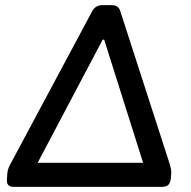

<svg xmlns="http://www.w3.org/2000/svg" viewBox="-20 -730 748 750"><path d="M7 -29 8 -42Q8 -67 19 -86L340 -686Q353 -710 380 -710H416Q443 -710 450 -686L644 -86Q649 -69 649 -55L648 -40Q647 -19 639 -9.5Q631 0 612 0H34Q19 0 12.5 -7Q6 -14 7 -29ZM539 -94 387 -575H381L127 -94Z"/></svg>

Font: Asap-MediumItalic
Style: Italic
Weight: 500
Italic angle: -6°
Designer: Pablo Cosgaya
Foundry: Omnibus-Type
Version: Version 2.000; ttfautohint (v1.8)